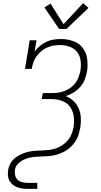

<svg xmlns="http://www.w3.org/2000/svg" viewBox="-20 -990 640 1215"><path d="M152 205Q135 205 118 202.5Q101 200 85.5 193.5Q70 187 57.5 176Q45 165 38 150.5Q31 136 30 118.5Q29 101 32 83Q36 61 48 41Q60 21 78.5 7Q97 -7 118.5 -16Q140 -25 162 -30Q184 -35 205.5 -36Q227 -37 249 -38Q271 -39 293 -41.5Q315 -44 336.5 -52Q358 -60 377.5 -73.5Q397 -87 411.5 -105Q426 -123 434 -144.5Q442 -166 446 -188Q449 -211 448.5 -234Q448 -257 441.5 -277.5Q435 -298 422 -315.5Q409 -333 390 -343.5Q371 -354 349 -358.5Q327 -363 304 -363H244L251 -401H310Q330 -401 350.5 -404Q371 -407 390.5 -415Q410 -423 428 -436Q446 -449 458.5 -466.5Q471 -484 478 -504Q485 -524 489 -544Q494 -575 490 -606.5Q486 -638 468 -661Q450 -684 420.5 -694.5Q391 -705 360 -705Q340 -705 319 -701.5Q298 -698 278 -689Q258 -680 240.5 -665.5Q223 -651 210.5 -633Q198 -615 191 -595Q184 -575 181 -554H138L168 -735H211L199 -663Q213 -683 232 -699Q251 -715 273.5 -725.5Q296 -736 319.5 -739.5Q343 -743 366 -743Q406 -743 443 -730Q480 -717 503 -687.5Q526 -658 531.5 -618.5Q537 -579 531 -539Q526 -513 516.5 -487.5Q507 -462 488.5 -441Q470 -420 446 -405Q422 -390 396 -382Q424 -371 445.5 -350.5Q467 -330 478.5 -302.5Q490 -275 491.5 -244Q493 -213 488 -181Q484 -163 479 -144.5Q474 -126 465 -109Q456 -92 443 -76.5Q430 -61 414 -48.5Q398 -36 380.5 -27.5Q363 -19 344.5 -13Q326 -7 307.5 -4.5Q289 -2 270.5 -1Q252 0 233 0.5Q214 1 195.5 3Q177 5 158.5 10Q140 15 122.5 24.5Q105 34 91.5 49Q78 64 75 83Q72 101 75.5 118Q79 135 90.5 146.5Q102 158 118.5 162.5Q135 167 152 167H216V205ZM354 -807 261 -943 300 -967 382 -837 506 -970 540 -940 401 -807Z"/></svg>

Font: Iosevka Slab XLtExObl
Style: Regular
Weight: 200
Width: 7
Italic angle: -9°
Monospace: yes
Designer: Belleve Invis
Foundry: Belleve Invis
Version: Version 11.1.1; ttfautohint (v1.8.3)